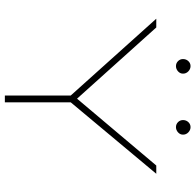

<svg xmlns="http://www.w3.org/2000/svg" viewBox="-27 -777 804 790"><g transform="rotate(90 375.0 -382.0)"><path d="M373 0V-271L57 -623H93L386 -297L661 -623H695L401 -271V0ZM252 -704Q240 -704 231.5 -712.5Q223 -721 223 -733Q223 -746 231.5 -755Q240 -764 252 -764Q264 -764 273.5 -755Q283 -746 283 -733Q283 -721 273.5 -712.5Q264 -704 252 -704ZM503 -704Q491 -704 482.5 -712.5Q474 -721 474 -733Q474 -746 482.5 -755Q491 -764 503 -764Q515 -764 524.5 -755Q534 -746 534 -733Q534 -721 524.5 -712.5Q515 -704 503 -704Z"/></g></svg>

Font: Inconsolata ExtraExpanded ExtraLight
Style: Regular
Weight: 200
Width: 8
Monospace: yes
Designer: Raph Levien, Cyreal, Brenton Simpson
Foundry: Raph Levien, Cyreal, Google
Version: Version 3.100; ttfautohint (v1.8.4.7-5d5b)